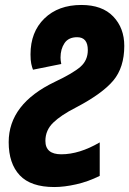

<svg xmlns="http://www.w3.org/2000/svg" viewBox="-20 -744 521 774"><path d="M382 -35V-170Q300 -122 227 -122Q163 -122 163 -176Q163 -219 194.5 -249.5Q226 -280 285 -310Q392 -366 436.5 -419Q481 -472 481 -559Q481 -631 436.5 -677.5Q392 -724 308 -724Q215 -724 159 -669.5Q103 -615 103 -525Q103 -501 106 -487Q109 -473 113 -463L227 -486Q224 -501 224 -512Q224 -546 240 -570Q256 -594 291 -594Q334 -594 334 -542Q334 -501 304.5 -475Q275 -449 201 -414Q15 -325 15 -171Q15 -85 59.5 -37.5Q104 10 199 10Q239 10 287.5 -1Q336 -12 382 -35Z"/></svg>

Font: Noto Sans UI Condensed ExtraBold
Style: Italic
Weight: 800
Width: 3
Designer: Monotype Design Team
Foundry: Monotype Imaging Inc.
Version: 1.001